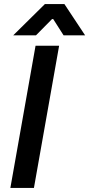

<svg xmlns="http://www.w3.org/2000/svg" viewBox="-20 -925 439 945"><path d="M155 -700H271L147 0H31ZM201 -905H297L399 -751H293L242 -831H236L157 -751H45Z"/></svg>

Font: Chakra Petch SemiBold
Style: Italic
Weight: 600
Italic angle: -10°
Designer: Katatrad Aksorn Co.,Ltd.
Foundry: Cadson Demak Co.,Ltd.
Version: Version 1.000; ttfautohint (v1.6)